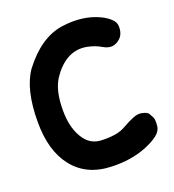

<svg xmlns="http://www.w3.org/2000/svg" viewBox="-139 -854 896 987"><g transform="rotate(-20 309.5 -361.0)"><path d="M396 -598.1Q438 -589.4 469.7 -570.3Q495.6 -555.2 518.1 -557.1Q542 -559.6 562.5 -578.6Q586.9 -602.5 584.5 -644.5Q583 -666 564.9 -682.6Q544.9 -701.7 514.2 -716.3Q426.8 -757.8 311 -741.7Q189.9 -724.1 89.4 -591.8Q24.4 -500 24.4 -321.8Q23.9 -165 94.7 -74.7Q168 19.5 305.2 23.4Q407.7 26.9 490.2 -4.9Q535.6 -22.5 564.9 -44.9Q591.3 -64.9 594.2 -91.3Q598.1 -127 591.6 -139.4Q585 -151.9 578.4 -164.1Q571.8 -176.3 541 -182.1Q521 -186 496.6 -176.3Q470.7 -166.5 430.2 -143.6Q385.7 -117.7 299.3 -121.6Q245.1 -124 211.9 -168Q166.5 -230 166.5 -332.5Q166 -441.9 205.6 -501.5Q240.7 -554.2 285.6 -580.6Q336.4 -609.9 396 -598.1Z"/></g></svg>

Font: Comic Relief
Style: Bold
Weight: 700
Designer: Jeff Davis
Foundry: Loudifier
Version: Version 1.200; ttfautohint (v1.8.4.7-5d5b)